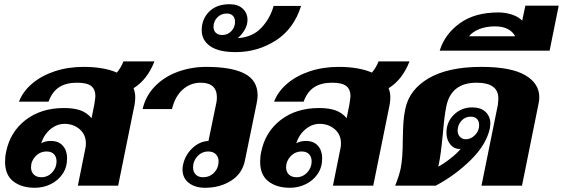

<svg xmlns="http://www.w3.org/2000/svg" viewBox="-20 -880 2668 910"><path d="M613 -462Q621 -441 621 -419Q621 -403 618 -385L540 0H349L385 -179Q387 -186 387 -201Q387 -242 357.5 -267.5Q328 -293 286 -293Q250 -293 219.5 -268Q189 -243 175 -201Q195 -212 221 -212Q258 -212 278 -189Q298 -166 298 -130Q298 -87 276.5 -55.5Q255 -24 220 -7Q185 10 145 10Q82 10 43 -20.5Q4 -51 4 -113Q4 -139 9 -160Q28 -255 101.5 -311.5Q175 -368 283 -368Q330 -368 361 -357Q392 -346 414 -320L427 -385Q428 -392 430 -405Q432 -418 432 -426Q432 -456 412.5 -472Q393 -488 345 -488Q293 -488 260 -466.5Q227 -445 210 -398H70Q88 -446 132 -483.5Q176 -521 239 -542Q302 -563 376 -563Q471 -563 534 -536Q554 -560 565 -589H712Q678 -502 613 -462ZM127 -87Q127 -66 140 -53Q153 -40 176 -40Q206 -40 227 -62.5Q248 -85 248 -115Q248 -136 236 -149Q224 -162 201 -162Q170 -162 148.5 -139.5Q127 -117 127 -87Z M845 -77Q845 -88 848 -101Q858 -146 892 -178Q926 -210 968 -212L1004 -386Q1008 -402 1008 -418Q1008 -488 931 -488Q883 -488 846.5 -456Q810 -424 795 -363H656Q670 -425 714 -470.5Q758 -516 822 -539.5Q886 -563 958 -563Q1078 -563 1139.5 -531Q1201 -499 1201 -428Q1201 -411 1196 -388L1141 -120Q1129 -58 1076 -24Q1023 10 952 10Q905 10 875 -13Q845 -36 845 -77ZM1016 -115Q1016 -136 1003 -149Q990 -162 967 -162Q937 -162 916 -139.5Q895 -117 895 -87Q895 -66 907.5 -53Q920 -40 942 -40Q974 -40 995 -62Q1016 -84 1016 -115Z M936 -737Q936 -789 971 -824.5Q1006 -860 1068 -860Q1108 -860 1130.5 -839Q1153 -818 1153 -786Q1153 -741 1107 -699Q1177 -704 1218.5 -748Q1260 -792 1277 -852H1407Q1373 -743 1287 -688Q1201 -633 1097 -633Q1017 -633 976.5 -661Q936 -689 936 -737ZM1094 -777Q1094 -795 1083.5 -805.5Q1073 -816 1055 -816Q1028 -816 1010 -797.5Q992 -779 992 -753Q992 -735 1003 -724.5Q1014 -714 1034 -714Q1059 -714 1076.5 -732.5Q1094 -751 1094 -777Z M1822 -462Q1830 -441 1830 -419Q1830 -403 1827 -385L1749 0H1558L1594 -179Q1596 -186 1596 -201Q1596 -242 1566.5 -267.5Q1537 -293 1495 -293Q1459 -293 1428.5 -268Q1398 -243 1384 -201Q1404 -212 1430 -212Q1467 -212 1487 -189Q1507 -166 1507 -130Q1507 -87 1485.5 -55.5Q1464 -24 1429 -7Q1394 10 1354 10Q1291 10 1252 -20.5Q1213 -51 1213 -113Q1213 -139 1218 -160Q1237 -255 1310.5 -311.5Q1384 -368 1492 -368Q1539 -368 1570 -357Q1601 -346 1623 -320L1636 -385Q1637 -392 1639 -405Q1641 -418 1641 -426Q1641 -456 1621.5 -472Q1602 -488 1554 -488Q1502 -488 1469 -466.5Q1436 -445 1419 -398H1279Q1297 -446 1341 -483.5Q1385 -521 1448 -542Q1511 -563 1585 -563Q1680 -563 1743 -536Q1763 -560 1774 -589H1921Q1887 -502 1822 -462ZM1336 -87Q1336 -66 1349 -53Q1362 -40 1385 -40Q1415 -40 1436 -62.5Q1457 -85 1457 -115Q1457 -136 1445 -149Q1433 -162 1410 -162Q1379 -162 1357.5 -139.5Q1336 -117 1336 -87Z M1879 -81Q1889 -132 1889 -216Q1890 -270 1892 -300Q1894 -330 1901 -364Q1920 -456 2012.5 -509.5Q2105 -563 2261 -563Q2401 -563 2468.5 -524Q2536 -485 2536 -419Q2536 -406 2533 -391L2454 0H2262L2340 -385Q2342 -405 2342 -413Q2342 -488 2239 -488Q2117 -488 2095 -374Q2086 -331 2079 -247Q2069 -143 2060 -103Q2060 -100 2058.5 -96.5Q2057 -93 2057 -90Q2082 -103 2114.5 -128.5Q2147 -154 2163 -174H2159Q2131 -174 2113.5 -196.5Q2096 -219 2096 -251Q2096 -302 2131.5 -336.5Q2167 -371 2218 -371Q2259 -371 2281.5 -349.5Q2304 -328 2304 -294Q2304 -287 2302 -273Q2286 -196 2212.5 -123Q2139 -50 2045 0H1853Q1871 -45 1879 -81ZM2251 -287Q2251 -305 2241 -316Q2231 -327 2210 -327Q2184 -327 2166.5 -307Q2149 -287 2149 -261Q2149 -243 2160 -231.5Q2171 -220 2188 -220Q2212 -220 2231.5 -240Q2251 -260 2251 -287Z M2342 -821Q2375 -821 2406 -811Q2437 -801 2455 -782L2470 -853H2628L2585 -640H2064Q2088 -718 2159 -769.5Q2230 -821 2342 -821ZM2422 -708Q2396 -755 2326 -755Q2284 -755 2251.5 -742Q2219 -729 2203 -708Z"/></svg>

Font: Taviraj Black
Style: Italic
Weight: 900
Italic angle: -12°
Designer: Katatrad Team
Foundry: CadsonDemak
Version: Version 1.001